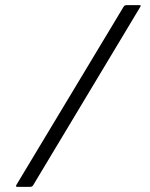

<svg xmlns="http://www.w3.org/2000/svg" viewBox="-20 -727 584 747"><path d="M110 -8Q108 -4 105 -2Q102 0 97 0H46Q43 0 42.5 -2.5Q42 -5 44 -8L461 -701Q464 -705 466.5 -706Q469 -707 472 -707H522Q527 -707 527.5 -705Q528 -703 522 -694Z"/></svg>

Font: Glory
Style: Regular
Weight: 400
Designer: Robert Leuschke
Foundry: Robert Leuschke
Version: Version 1.011